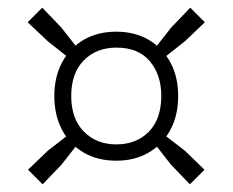

<svg xmlns="http://www.w3.org/2000/svg" viewBox="-20 -620 606 500"><path d="M171 -460 104.5 -512.5 52 -562 90 -600 139.5 -548.5 192.5 -481ZM395 -460 373 -481 426 -548.5 475.5 -600 513.5 -562 461.5 -512.5ZM474.5 -140 425 -191.5 377 -253 399 -275.5 461.5 -227.5 512.5 -178ZM91 -140 53 -178 104.5 -227.5 166.5 -275.5 188.5 -253 140.5 -191.5ZM283 -201.5Q234.5 -201.5 198.2 -222.5Q162 -243.5 141.8 -281.5Q121.5 -319.5 121.5 -370Q121.5 -420 141.8 -457.8Q162 -495.5 198.2 -516.5Q234.5 -537.5 283 -537.5Q330.5 -537.5 366.8 -516.5Q403 -495.5 423.5 -457.8Q444 -420 444 -370Q444 -319.5 423.5 -281.5Q403 -243.5 366.8 -222.5Q330.5 -201.5 283 -201.5ZM283 -244Q335 -244 367.5 -277Q400 -310 400 -370Q400 -425.5 370 -460.8Q340 -496 283.5 -496Q231 -496 198.2 -462.8Q165.5 -429.5 165.5 -370Q165.5 -311 198.2 -277.5Q231 -244 283 -244Z"/></svg>

Font: Encode Sans SC Condensed Thin Light
Style: Regular
Weight: 300
Version: Version 3.002